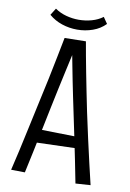

<svg xmlns="http://www.w3.org/2000/svg" viewBox="-93 -897 653 961"><g transform="rotate(10 233.5 -417.0)"><path d="M360 6Q350 -48 338 -105.5Q326 -163 314 -222.5Q302 -282 289 -342Q281 -380 273 -418.5Q265 -457 257.5 -494.5Q250 -532 243 -569Q236 -606 229 -642L180 -702L288 -704Q293 -673 300.5 -634Q308 -595 316.5 -549.5Q325 -504 335 -455.5Q345 -407 355 -357Q369 -291 383.5 -226Q398 -161 411.5 -103Q425 -45 436 1ZM101 -161V-230L357 -225V-169ZM101 -5 31 -6Q42 -50 54.5 -107Q67 -164 81 -228.5Q95 -293 109 -358Q124 -424 137 -487Q150 -550 161 -605.5Q172 -661 180 -702L288 -704L235 -636Q225 -591 214.5 -543Q204 -495 193.5 -446.5Q183 -398 173 -349Q161 -289 148.5 -230Q136 -171 124.5 -114.5Q113 -58 101 -5ZM234 -754Q194 -754 156.5 -766.5Q119 -779 90 -804L112 -839Q138 -821 169.5 -812.5Q201 -804 233 -804Q267 -804 299 -813Q331 -822 355 -840L377 -808Q351 -781 313 -767.5Q275 -754 234 -754Z"/></g></svg>

Font: Truculenta
Style: Regular
Weight: 400
Designer: Ivan Castro, Eva Sanz & Omnibus-Type Team
Foundry: Omnibus-Type
Version: Version 1.002